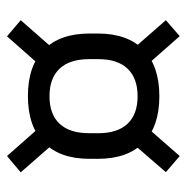

<svg xmlns="http://www.w3.org/2000/svg" viewBox="-12 -582 532 547"><g transform="rotate(90 253.5 -308.0)"><path d="M253 -122Q167 -122 121 -167.5Q75 -213 75 -297.5V-321Q75 -406 121.2 -451.2Q167.5 -496.5 253.5 -496.5Q340 -496.5 386 -451.2Q432 -406 432 -321V-297.5Q432 -213 385.8 -167.5Q339.5 -122 253 -122ZM253.5 -183.5Q305 -183.5 332 -212.2Q359 -241 359 -296.5V-322.5Q359 -377.5 332 -406Q305 -434.5 253.5 -434.5Q202.5 -434.5 175.2 -406Q148 -377.5 148 -322.5V-296.5Q148 -241 175.2 -212.2Q202.5 -183.5 253.5 -183.5ZM379.5 -205.5 470.5 -101.5 424 -62.5 334 -164.5ZM173 -164.5 83 -62.5 37 -101.5 129 -206.5ZM124.5 -415 37 -515 82.5 -554.5 171.5 -453.5ZM334 -451.5 424 -554.5 470 -515 379.5 -410.5Z"/></g></svg>

Font: Anek Latin
Style: Regular
Weight: 400
Designer: Yesha Goshar
Foundry: Ek Type
Version: Version 1.003